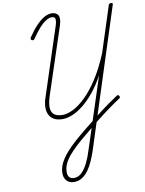

<svg xmlns="http://www.w3.org/2000/svg" viewBox="-149 -1114 1304 1732"><g transform="rotate(-10 503.5 -248.0)"><path d="M386 519Q359 519 338 507.5Q317 496 305.5 474Q294 452 294 423Q294 377 316.5 331.5Q339 286 378 241.5Q417 197 466 153.5Q515 110 567 68Q638 11 700 -37.5Q762 -86 812.5 -122Q863 -158 897 -180Q904 -185 909.5 -184.5Q915 -184 921 -175Q926 -166 924 -161Q922 -156 916 -152Q870 -122 812.5 -80.5Q755 -39 691.5 11.5Q628 62 563 117Q515 156 473 194.5Q431 233 399.5 270Q368 307 351 344Q334 381 334 419Q334 451 349 467Q364 483 391 483Q431 483 462 453Q493 423 518.5 371Q544 319 564 253L774 -391Q726 -303 674 -240Q622 -177 570 -136.5Q518 -96 470.5 -77Q423 -58 384 -58Q335 -58 304.5 -75Q274 -92 259.5 -122Q245 -152 246 -192Q247 -232 263 -278L466 -899Q478 -936 475 -958Q472 -980 443 -980Q419 -980 389.5 -962Q360 -944 327 -907Q294 -870 256 -814Q251 -806 244.5 -805.5Q238 -805 230 -808Q223 -813 222.5 -819Q222 -825 226 -833Q267 -894 305.5 -934.5Q344 -975 379.5 -995Q415 -1015 447 -1015Q489 -1015 506.5 -987.5Q524 -960 505 -898L301 -280Q283 -224 283.5 -182Q284 -140 309.5 -117.5Q335 -95 390 -95Q431 -95 484.5 -121Q538 -147 598 -204.5Q658 -262 719 -355Q780 -448 835 -581L969 -996Q971 -1006 977 -1009.5Q983 -1013 992 -1013Q1002 -1013 1005.5 -1009.5Q1009 -1006 1006 -997L600 265Q583 315 563 361Q543 407 517 442.5Q491 478 458.5 498.5Q426 519 386 519Z"/></g></svg>

Font: Playwrite US Trad Thin
Style: Regular
Weight: 250
Designer: Veronika Burian, José Scaglione
Foundry: TypeTogether
Version: Version 1.003